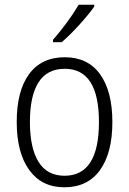

<svg xmlns="http://www.w3.org/2000/svg" viewBox="-20 -785 547 815"><path d="M253 10Q157 10 104 -63.5Q51 -137 51 -267Q51 -399 103.5 -470.5Q156 -542 255 -542Q353 -542 405 -469.5Q457 -397 457 -267Q457 -136 404.5 -63Q352 10 253 10ZM254 -39Q400 -39 400 -267Q400 -493 255 -493Q180 -493 143.5 -435.5Q107 -378 107 -267Q107 -157 143.5 -98Q180 -39 254 -39ZM380 -757Q357 -724 316 -679Q275 -634 242 -606H205V-616Q271 -692 314 -765H380Z"/></svg>

Font: Noto Sans UI NarrowLight
Style: Regular
Weight: 300
Width: 4
Designer: Monotype Design Team
Foundry: Monotype Imaging Inc.
Version: Version 1.001